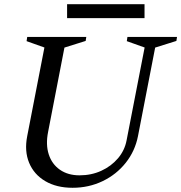

<svg xmlns="http://www.w3.org/2000/svg" viewBox="-20 -875 859 910"><path d="M324 15Q248 15 194.5 -16.5Q141 -48 118 -103.5Q95 -159 109 -230L194 -668L207 -644L106 -680L109 -700H389L386 -681L268 -644L289 -668L208 -250Q196 -190 211 -143.5Q226 -97 264 -70.5Q302 -44 357 -44Q413 -44 460 -65.5Q507 -87 539 -124.5Q571 -162 580 -210L669 -668L682 -644L581 -680L584 -700H819L816 -681L698 -644L719 -668L634 -230Q620 -159 576 -103.5Q532 -48 466.5 -16.5Q401 15 324 15ZM298 -789V-855H665V-789Z"/></svg>

Font: Wittgenstein
Style: Italic
Weight: 400
Italic angle: -11°
Designer: Jörg Drees
Foundry: Jörg Drees
Version: Version 1.500